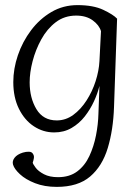

<svg xmlns="http://www.w3.org/2000/svg" viewBox="-20 -510 525 751"><path d="M426 -92Q423 -2 401.5 69Q380 140 332.5 180.5Q285 221 202 221Q154 221 117 206.5Q80 192 58 171.5Q36 151 31 134Q27 120 37 107Q47 94 69 87Q82 83 93.5 83.5Q105 84 109 92Q114 99 112.5 108.5Q111 118 108 126Q109 132 119.5 146Q130 160 152 171.5Q174 183 207 183Q252 183 282 160.5Q312 138 329.5 100.5Q347 63 355.5 19.5Q364 -24 365 -65L369 -174Q362 -145 347.5 -113.5Q333 -82 311.5 -54.5Q290 -27 260 -9.5Q230 8 192 8Q149 8 112.5 -16Q76 -40 54 -84.5Q32 -129 32 -189Q32 -241 50 -294Q68 -347 101.5 -391.5Q135 -436 181 -463Q227 -490 283 -490Q345 -490 384 -471.5Q423 -453 438 -437ZM96 -188Q96 -127 122.5 -83Q149 -39 202 -39Q237 -39 266.5 -60.5Q296 -82 318.5 -117Q341 -152 354 -192.5Q367 -233 369 -271L375 -388Q368 -412 342.5 -430.5Q317 -449 278 -449Q232 -449 198 -423Q164 -397 141.5 -356Q119 -315 107.5 -270.5Q96 -226 96 -188Z"/></svg>

Font: Diphylleia
Style: Regular
Weight: 400
Designer: Minha Hyung
Foundry: JAMO
Version: Version 1.000; ttfautohint (v1.8.4.7-5d5b);gftools[0.9.28]